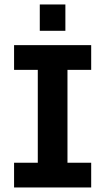

<svg xmlns="http://www.w3.org/2000/svg" viewBox="-20 -826 464 846"><path d="M42 0V-108.9H201.2L146.5 -62.5V-564.5L201.2 -518.1H42V-627H381.8V-518.1H219.7L277.3 -564.5V-62.5L219.7 -108.9H381.8V0ZM155.3 -690.4V-806.2H268.1V-690.4Z"/></svg>

Font: Anaheim
Style: Bold
Weight: 700
Version: Version 2.001